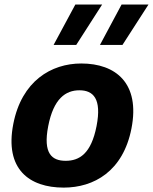

<svg xmlns="http://www.w3.org/2000/svg" viewBox="-20 -842 696 874"><path d="M578.5 -257.5C618.5 -463 507 -553 350 -553C213 -553 78.5 -473 40.5 -277.5C0.5 -72 113 12 270 12C407 12 540.5 -62 578.5 -257.5ZM419.5 -268C395 -142.5 341.5 -110 279 -110C216.5 -110 175 -142.5 199.5 -268C224 -393.5 279 -431 341.5 -431C404 -431 444 -393.5 419.5 -268ZM224 -637.5H327L445 -821.5H323ZM435 -637.5H537.5L656 -821.5H533.5Z"/></svg>

Font: Monaspace Neon ExtraBold
Style: Italic
Weight: 800
Italic angle: -11°
Designer: Riley Cran & the Lettermatic Team
Foundry: Lettermatic
Version: Version 1.200 (Monaspace Neon)